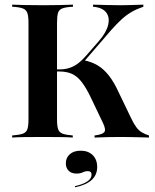

<svg xmlns="http://www.w3.org/2000/svg" viewBox="-20 -591 664 825"><path d="M386.3 0V-8.9Q419.4 -12.9 427.8 -23Q436.3 -33.1 423.4 -60.5L371 -170.2Q350 -214.5 330.6 -239.1Q311.3 -263.7 288.7 -273.8Q266.1 -283.9 233.1 -283.9H198.4V-292.7H233.9Q258.1 -292.7 277.4 -298.8Q296.8 -304.8 314.1 -317.7Q331.5 -330.6 349.2 -350.8L404.8 -414.5Q437.1 -451.6 444.8 -484.3Q452.4 -516.9 435.9 -537.9Q419.4 -558.9 379.8 -562.1V-571Q410.5 -570.2 440.7 -569.4Q471 -568.5 500 -568.5Q523.4 -568.5 544.8 -569.4Q566.1 -570.2 596 -571V-562.1Q567.7 -552.4 546 -539.9Q524.2 -527.4 503.6 -508.9Q483.1 -490.3 457.3 -461.3L337.1 -321.8L338.7 -332.3Q373.4 -325.8 399.6 -310.1Q425.8 -294.4 448 -266.1Q470.2 -237.9 490.3 -193.5L542.7 -84.7Q554 -60.5 564.9 -45.6Q575.8 -30.6 589.1 -22.6Q602.4 -14.5 620.2 -8.9V0Q597.6 -0.8 578.2 -1.2Q558.9 -1.6 541.1 -2Q523.4 -2.4 504.8 -2.4Q477.4 -2.4 449.2 -2Q421 -1.6 386.3 0ZM32.3 0V-8.9Q62.9 -11.3 77.8 -16.5Q92.7 -21.8 97.6 -35.9Q102.4 -50 102.4 -78.2V-492.7Q102.4 -521 97.6 -535.1Q92.7 -549.2 77.8 -554.8Q62.9 -560.5 32.3 -562.1V-571Q51.6 -570.2 85.9 -569.4Q120.2 -568.5 166.1 -568.5Q207.3 -568.5 240.7 -569.4Q274.2 -570.2 293.5 -571V-562.1Q263.7 -560.5 248.8 -555.2Q233.9 -550 229.4 -535.9Q225 -521.8 225 -492.7V-78.2Q225 -50 229.8 -35.9Q234.7 -21.8 249.2 -16.5Q263.7 -11.3 292.7 -8.9V0Q273.4 -1.6 240.3 -2Q207.3 -2.4 166.1 -2.4Q120.2 -2.4 85.9 -2Q51.6 -1.6 32.3 0ZM303.2 213.7 301.6 208.9Q335.5 201.6 354.4 189.1Q373.4 176.6 373.4 159.7Q373.4 144.4 357.3 144.4Q346 144.4 335.5 149.6Q325 154.8 308.1 154.8Q287.1 154.8 275 142.7Q262.9 130.6 262.9 110.5Q262.9 86.3 280.2 71.4Q297.6 56.5 326.6 56.5Q358.9 56.5 378.2 75.4Q397.6 94.4 397.6 126.6Q397.6 160.5 373.8 182.3Q350 204 303.2 213.7Z"/></svg>

Font: Playfair 144pt
Style: Bold
Weight: 700
Version: Version 2.001;gftools[0.9.30]